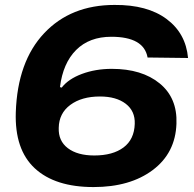

<svg xmlns="http://www.w3.org/2000/svg" viewBox="-20 -749 787 778"><path d="M359 9Q203 9 121 -67Q39 -143 44 -294Q51 -500 159 -614.5Q267 -729 444 -729Q577 -730 655 -672Q733 -614 742 -514L578 -516Q563 -600 431 -600Q342 -600 288.5 -546.5Q235 -493 223 -396L230 -394Q257 -429 312 -449.5Q367 -470 433 -470Q555 -470 627 -411Q699 -352 695 -248Q691 -129 599 -60Q507 9 359 9ZM362 -119Q437 -119 480.5 -151.5Q524 -184 526 -247Q528 -299 489.5 -328.5Q451 -358 385 -358Q311 -358 265 -324Q219 -290 218 -231Q216 -178 255 -148.5Q294 -119 362 -119Z"/></svg>

Font: Mona Sans Expanded
Style: Bold Italic
Weight: 700
Width: 7
Italic angle: -11.7°
Designer: Deni Anggara
Foundry: GitHub
Version: Version 1.001;gftools[0.9.33]